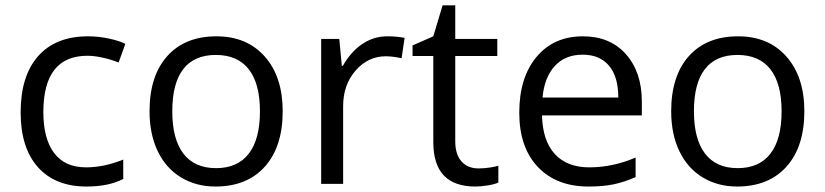

<svg xmlns="http://www.w3.org/2000/svg" viewBox="-20 -679 3046 709"><path d="M299.8 9.8Q183.6 9.8 119.9 -61.8Q56.2 -133.3 56.2 -264.2Q56.2 -398.4 120.8 -471.7Q185.5 -544.9 305.2 -544.9Q343.8 -544.9 382.3 -536.6Q420.9 -528.3 442.9 -517.1L418 -448.2Q391.1 -459 359.4 -466.1Q327.6 -473.1 303.2 -473.1Q140.1 -473.1 140.1 -265.1Q140.1 -166.5 179.9 -113.8Q219.7 -61 297.9 -61Q364.7 -61 435.1 -89.8V-18.1Q381.3 9.8 299.8 9.8Z M1023.9 -268.1Q1023.9 -137.2 958 -63.7Q892.1 9.8 775.9 9.8Q704.1 9.8 648.4 -23.9Q592.8 -57.6 562.5 -120.6Q532.2 -183.6 532.2 -268.1Q532.2 -398.9 597.7 -471.9Q663.1 -544.9 779.3 -544.9Q891.6 -544.9 957.8 -470.2Q1023.9 -395.5 1023.9 -268.1ZM616.2 -268.1Q616.2 -165.5 657.2 -111.8Q698.2 -58.1 777.8 -58.1Q857.4 -58.1 898.7 -111.6Q939.9 -165 939.9 -268.1Q939.9 -370.1 898.7 -423.1Q857.4 -476.1 776.9 -476.1Q697.3 -476.1 656.7 -423.8Q616.2 -371.6 616.2 -268.1Z M1410.2 -544.9Q1445.8 -544.9 1474.1 -539.1L1462.9 -463.9Q1429.7 -471.2 1404.3 -471.2Q1339.4 -471.2 1293.2 -418.5Q1247.1 -365.7 1247.1 -287.1V0H1166V-535.2H1232.9L1242.2 -436H1246.1Q1275.9 -488.3 1317.9 -516.6Q1359.9 -544.9 1410.2 -544.9Z M1747.1 -57.1Q1768.6 -57.1 1788.6 -60.3Q1808.6 -63.5 1820.3 -66.9V-4.9Q1807.1 1.5 1781.5 5.6Q1755.9 9.8 1735.4 9.8Q1580.1 9.8 1580.1 -153.8V-472.2H1503.4V-511.2L1580.1 -544.9L1614.3 -659.2H1661.1V-535.2H1816.4V-472.2H1661.1V-157.2Q1661.1 -108.9 1684.1 -83Q1707 -57.1 1747.1 -57.1Z M2153.3 9.8Q2034.7 9.8 1966.1 -62.5Q1897.5 -134.8 1897.5 -263.2Q1897.5 -392.6 1961.2 -468.8Q2024.9 -544.9 2132.3 -544.9Q2232.9 -544.9 2291.5 -478.8Q2350.1 -412.6 2350.1 -304.2V-252.9H1981.4Q1983.9 -158.7 2029.1 -109.9Q2074.2 -61 2156.2 -61Q2242.7 -61 2327.1 -97.2V-24.9Q2284.2 -6.3 2245.8 1.7Q2207.5 9.8 2153.3 9.8ZM2131.3 -477.1Q2066.9 -477.1 2028.6 -435.1Q1990.2 -393.1 1983.4 -318.8H2263.2Q2263.2 -395.5 2229 -436.3Q2194.8 -477.1 2131.3 -477.1Z M2950.2 -268.1Q2950.2 -137.2 2884.3 -63.7Q2818.4 9.8 2702.1 9.8Q2630.4 9.8 2574.7 -23.9Q2519 -57.6 2488.8 -120.6Q2458.5 -183.6 2458.5 -268.1Q2458.5 -398.9 2523.9 -471.9Q2589.4 -544.9 2705.6 -544.9Q2817.9 -544.9 2884 -470.2Q2950.2 -395.5 2950.2 -268.1ZM2542.5 -268.1Q2542.5 -165.5 2583.5 -111.8Q2624.5 -58.1 2704.1 -58.1Q2783.7 -58.1 2825 -111.6Q2866.2 -165 2866.2 -268.1Q2866.2 -370.1 2825 -423.1Q2783.7 -476.1 2703.1 -476.1Q2623.5 -476.1 2583 -423.8Q2542.5 -371.6 2542.5 -268.1Z"/></svg>

Font: f01206874
Style: Regular
Weight: 400
Foundry: Ascender Corporation
Version: Version 1.10